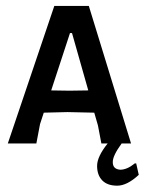

<svg xmlns="http://www.w3.org/2000/svg" viewBox="-20 -470 475 629"><path d="M332.7 0H312.1L300.9 -58.9L288.8 -100.9L200.9 -102.8L123.4 -100.9L111.2 -63.6L99.1 0H5.6L157.9 -450.5H271L409.3 0H378.5Q348.6 41.1 349.5 61.7Q349.5 84.1 373.8 86Q396.3 86 421.5 65.4H426.2L434.6 102.8Q396.3 138.3 364 138.3Q331.8 138.3 315 121Q298.1 103.7 298.1 73.4Q298.1 43 332.7 0ZM215.9 -361.7H209.3L147.7 -173.8L207.5 -172.9L269.2 -173.8Z"/></svg>

Font: Gurajada
Style: Regular
Weight: 400
Designer: Purushoth Kumar Guthula
Foundry: SiliconAndhra, USA.
Version: Version 1.0.3; ttfautohint (v1.2.42-39fb)